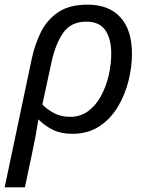

<svg xmlns="http://www.w3.org/2000/svg" viewBox="-42 -565 635 825"><path d="M-22 240 95 -315Q108 -375 134 -427.5Q160 -480 208 -512.5Q256 -545 334 -545Q426 -545 475.5 -490.5Q525 -436 525 -334Q525 -277 510 -217Q495 -157 464 -105.5Q433 -54 384.5 -22Q336 10 269 10Q220 10 185.5 -7Q151 -24 123 -52Q117 -13 110.5 21.5Q104 56 95 98L65 240ZM260 -63Q304 -63 337 -87.5Q370 -112 392 -152.5Q414 -193 425 -241Q436 -289 436 -335Q436 -398 410.5 -435Q385 -472 329 -472Q263 -472 229.5 -424Q196 -376 179 -296L140 -116Q160 -95 190 -79Q220 -63 260 -63Z"/></svg>

Font: Manna Sans
Style: Italic
Weight: 400
Italic angle: -12°
Designer: Monotype Design Team
Foundry: Monotype Imaging Inc.
Version: Version 2.001.1; ttfautohint (v1.8.2)